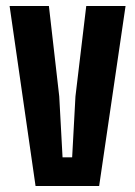

<svg xmlns="http://www.w3.org/2000/svg" viewBox="-20 -620 450 640"><path d="M98.5 0 12 -600H143L177.5 -298.5L188.5 -95.5H220.5L231.5 -298.5L267.5 -600H398.5L310.5 0Z"/></svg>

Font: Big Shoulders Display Thin ExtraBold
Style: Regular
Weight: 800
Version: Version 2.002